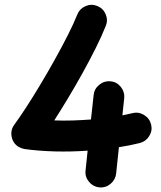

<svg xmlns="http://www.w3.org/2000/svg" viewBox="-20 -728 679 812"><path d="M447.3 -384.3Q473.6 -381.8 490.7 -360.8Q507.8 -339.8 505.4 -313.5L497.6 -240.2Q520.5 -244.6 540.5 -249.5Q566.4 -255.9 589.6 -241.5Q612.8 -227.1 619.1 -201.2Q625.5 -175.8 611.1 -152.6Q596.7 -129.4 570.8 -123Q530.3 -112.8 482.9 -105.5L471.2 5.9Q468.3 32.2 447.5 49.6Q426.8 66.9 400.4 64.5Q374 62 356.4 41Q338.9 20 341.8 -6.3L350.6 -90.8Q281.7 -85.9 212.9 -87.6Q144 -89.4 84 -97.7Q71.8 -99.6 58.6 -106.9Q34.7 -121.6 29.3 -149.9Q23.9 -178.2 40.5 -200.7Q61 -228.5 89.4 -272Q117.7 -315.4 148.9 -367.4Q180.2 -419.4 210.4 -473.6Q240.7 -527.8 266.1 -577.9Q291.5 -627.9 307.1 -667Q316.9 -691.4 341.8 -702.1Q366.7 -712.9 391.6 -702.6Q416 -692.9 426.8 -668Q437.5 -643.1 427.2 -618.2Q410.2 -575.2 384.5 -523.9Q358.9 -472.7 329.1 -418.9Q299.3 -365.2 268.3 -313.7Q237.3 -262.2 209.5 -218.8Q247.1 -217.3 286.6 -218.5Q326.2 -219.7 364.7 -222.7L376 -325.7Q378.4 -352.1 399.7 -369.4Q420.9 -386.7 447.3 -384.3Z"/></svg>

Font: Mikhak Bold
Style: Regular
Weight: 700
Designer: Amin Abedi
Version: Version 3.3